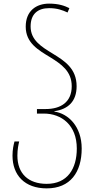

<svg xmlns="http://www.w3.org/2000/svg" viewBox="-20 -790 520 1060"><path d="M238 250C368 250 431 161 431 30C431 -92 357 -163 280 -174V-176C357 -187 403 -231 403 -314C403 -412 336 -454 271 -494C209 -532 149 -568 149 -644C149 -713 189 -745 251 -745C296 -745 325 -734 353 -721L363 -745C337 -758 304 -770 251 -770C180 -770 122 -730 122 -643C122 -553 191 -514 257 -474C318 -436 376 -397 376 -314C376 -225 314 -188 232 -188H184V-163H222C320 -163 404 -99 404 30C404 142 352 225 238 225C136 225 76 168 76 69C76 34 82 8 86 -9H60C55 9 49 36 49 69C49 177 116 250 238 250Z"/></svg>

Font: Noto Sans Georgian SemiCondensed Thin
Style: Regular
Weight: 100
Width: 4
Designer: Monotype Design Team, Akaki Razmadze
Foundry: Google LLC
Version: Version 2.005